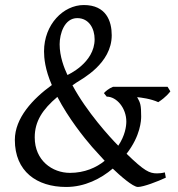

<svg xmlns="http://www.w3.org/2000/svg" viewBox="-20 -728 706 763"><path d="M287 -656C334 -656 356 -614 356 -572C356 -477 248 -430 248 -430C235 -458 217 -503 217 -552C217 -594 236 -656 287 -656ZM118 -182C118 -246 149 -293 208 -343C252 -258 314 -181 346 -144L396 -89C363 -62 316 -41 258 -41C188 -41 118 -90 118 -182ZM657 -365 646 -383H429C413 -377 398 -364 393 -358L404 -344C444 -344 482 -298 482 -245C482 -226 477 -189 450 -149C418 -181 324 -284 268 -389L284 -400C305 -414 424 -475 424 -588C424 -644 402 -708 313 -708C232 -708 155 -631 155 -524C155 -497 159 -452 186 -390C110 -335 39 -259 39 -172C39 -47 126 15 243 15C317 15 381 -18 428 -58C456 -31 508 15 528 15C550 15 607 -7 639 -22L635 -43C624 -40 613 -39 604 -39C574 -39 554 -48 483 -117C539 -189 541 -251 541 -265C541 -311 538 -319 525 -342C542 -340 578 -336 609 -322C641 -343 653 -360 657 -365Z"/></svg>

Font: Temporarium
Style: Regular
Weight: 400
Version: Version 1.1